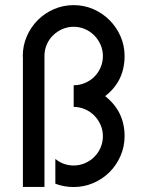

<svg xmlns="http://www.w3.org/2000/svg" viewBox="-20 -735 565 757"><path d="M270.5 -714.8Q311.5 -714.8 347.9 -699Q384.3 -683.1 411.9 -655.5Q439.5 -627.9 455.3 -591.6Q471.2 -555.2 471.2 -514.2Q471.2 -415 394.5 -356Q471.2 -295.9 471.2 -198.2Q471.2 -157.2 455.3 -120.6Q439.5 -84 412.1 -56.6Q384.8 -29.3 348.1 -13.4Q311.5 2.4 270.5 2.4Q231.9 2.4 198.2 -10.7V-108.4Q230 -82.5 270.5 -82.5Q293.9 -82.5 314.9 -91.6Q335.9 -100.6 351.8 -116.5Q367.7 -132.3 376.7 -153.3Q385.7 -174.3 385.7 -198.2Q385.7 -221.7 376.5 -242.7Q367.2 -263.7 351.6 -279.5Q335.9 -295.4 314.9 -304.4Q293.9 -313.5 270.5 -313.5V-398.9Q294.4 -398.9 315.4 -408Q336.4 -417 352.1 -432.6Q367.7 -448.2 376.7 -469.2Q385.7 -490.2 385.7 -514.2Q385.7 -537.6 376.5 -558.6Q367.2 -579.6 351.6 -595.5Q335.9 -611.3 314.9 -620.4Q293.9 -629.4 270.5 -629.4Q247.1 -629.4 226.1 -620.4Q205.1 -611.3 189.2 -595.7Q173.3 -580.1 164.3 -559.1Q155.3 -538.1 155.3 -514.6V2H70.3V-506.3Q70.3 -507.8 70.1 -510Q69.8 -512.2 69.8 -514.2Q69.8 -555.2 85.7 -591.8Q101.6 -628.4 128.9 -655.8Q156.2 -683.1 192.9 -699Q229.5 -714.8 270.5 -714.8Z"/></svg>

Font: Proletarsk
Style: Regular
Weight: 400
Designer: Peter Wiegel, original typeface by Carl Albert Fahrenwaldt 1901
Foundry: Peter Wiegel
Version: Version 1.000 2010 initial release